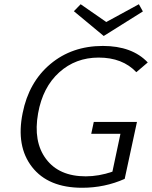

<svg xmlns="http://www.w3.org/2000/svg" viewBox="-20 -881 719 907"><path d="M655 -827 470 -711 329 -828 361 -861 482 -777 636 -861ZM411 -249 423 -305H627L569 -36Q475 6 368 6Q208 6 131.5 -92Q55 -190 87 -347Q116 -493 218 -578.5Q320 -664 466 -664Q604 -664 678 -586L624 -540Q559 -609 446 -609Q337 -609 259.5 -539Q182 -469 160 -346Q136 -212 197.5 -130Q259 -48 385 -48Q447 -48 511 -70L549 -249Z"/></svg>

Font: EauTest
Style: Italic
Weight: 400
Italic angle: -12°
Designer: Christian Thalmann (Catharsis Fonts)
Version: Version 0.001;PS 000.001;hotconv 1.0.88;makeotf.lib2.5.64775